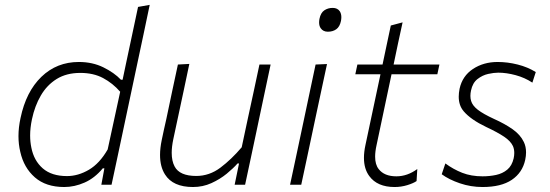

<svg xmlns="http://www.w3.org/2000/svg" viewBox="-20 -760 2263 790"><path d="M244.5 9.5Q169 9.5 123.5 -30.2Q78 -70 63.5 -135Q56 -166 56 -200Q56 -236 64.5 -274.5Q87 -382.5 150.2 -443.8Q213.5 -505 304.5 -505Q360.5 -505 405.2 -483Q450 -461 477.5 -432H484.5L497.5 -494Q511 -556 523.5 -616Q536 -676 548 -731.5L596 -740Q583 -679 570.5 -618.5Q557.5 -558 544 -494L486 -220.5Q472.5 -158.5 462 -107.5Q451 -56 439 0H397L409.5 -67.5H403Q369.5 -27 328 -8.8Q286.5 9.5 244.5 9.5ZM255.5 -35.5Q301.5 -35.5 345.8 -61.5Q390 -87.5 423 -145L474.5 -382.5Q444 -417.5 404.2 -438.8Q364.5 -460 310.5 -460Q253.5 -460 213.2 -435Q173 -410 148 -367Q123 -324 111.5 -269.5Q104 -234 104 -202.5Q104 -176.5 109 -152.5Q119.5 -99 156 -67.2Q192.5 -35.5 255.5 -35.5Z M774 9.5Q691.5 9.5 659 -42Q638.5 -74 638.5 -122.5Q638.5 -150.5 645.5 -184Q650 -205.5 654.2 -225Q658.5 -244.5 664.5 -271Q677.5 -334 688.8 -386.5Q700 -439 712 -494.5L759 -497Q747 -441 736 -388Q724.5 -334.5 711.5 -273.5L693 -187Q686.5 -156 686.5 -131Q686.5 -97.5 698.5 -75Q719 -36 787.5 -36Q841.5 -36 887 -70.2Q932.5 -104.5 974.5 -154L1000 -273.5Q1013 -333.5 1024.5 -386.5Q1035.5 -439 1047.5 -494.5H1093.5Q1081.5 -439 1070.5 -386Q1059.5 -333 1046 -270.5L1035.5 -220.5Q1022 -159 1011.5 -107.5Q1000.5 -56 988.5 0H945.5L963.5 -87.5H957.5Q940.5 -68 912.8 -45.2Q885 -22.5 849.8 -6.5Q814.5 9.5 774 9.5Z M1173.5 0Q1185.5 -57 1196.5 -107.5Q1207 -158.5 1220.5 -220.5L1231 -270Q1244.5 -333 1255.5 -386Q1266.5 -439 1278.5 -494.5L1325.5 -496.5Q1313 -439 1302 -387Q1291 -334.5 1277 -270L1266.5 -220.5Q1253.5 -159 1242.5 -107.5Q1231.5 -56 1219.5 0ZM1329 -629.5Q1309.5 -629.5 1299.5 -644Q1293 -653.5 1293 -667.5Q1293 -674.5 1294.5 -682.5Q1299.5 -707.5 1314.5 -717.5Q1329.5 -727.5 1349 -727.5Q1369 -727.5 1378.5 -713Q1384.5 -703 1384.5 -689.5Q1384.5 -682.5 1383 -674Q1378 -650 1363.8 -639.8Q1349.5 -629.5 1329 -629.5Z M1603.5 9.5Q1532.5 9.5 1499.5 -35.5Q1477.5 -65 1477.5 -110.5Q1477.5 -134.5 1483.5 -162.5Q1502 -250.5 1518 -325Q1534 -399.5 1545.5 -454.5H1442L1450.5 -494.5H1554Q1563 -537 1571 -575Q1579 -613 1588 -655L1636.5 -668L1617.5 -580.5Q1609.5 -542 1599.5 -494.5H1788L1779.5 -454.5H1591L1529.5 -163.5Q1523.5 -136.5 1523.5 -115.5Q1523.5 -83 1538 -64.5Q1561 -34.5 1611 -34.5Q1656 -34.5 1697 -64.5L1694 -15Q1681 -6 1655.8 1.8Q1630.5 9.5 1603.5 9.5Z M1965.5 9.5Q1917 9.5 1872.2 -5.8Q1827.5 -21 1797.5 -43L1812.5 -87.5Q1845 -63.5 1881.8 -49Q1918.5 -34.5 1965.5 -34.5Q1994.5 -34.5 2021.2 -40.2Q2048 -46 2067.2 -62Q2086.5 -78 2093.5 -108.5Q2096 -120.5 2096 -130.5Q2096 -146.5 2090.5 -159Q2081 -179.5 2054.2 -197.5Q2027.5 -215.5 1980.5 -237.5Q1917.5 -267.5 1888 -302Q1867.5 -326 1867.5 -362Q1867.5 -377.5 1871 -395Q1882.5 -447.5 1926 -476.2Q1969.5 -505 2027.5 -505Q2068.5 -505 2110 -494.5Q2151.5 -484 2184.5 -463.5L2170.5 -420Q2139.5 -440.5 2101.5 -450.8Q2063.5 -461 2030 -461Q2012 -461 1988.5 -455.8Q1965 -450.5 1944.8 -434.8Q1924.5 -419 1918 -387.5Q1915.5 -376 1915.5 -365.5Q1915.5 -354 1918.5 -344.5Q1924 -325.5 1946.2 -308.2Q1968.5 -291 2013 -270.5Q2056.5 -251 2088.8 -228.5Q2121 -206 2135.5 -175.5Q2144.5 -156.5 2144.5 -133Q2144.5 -118.5 2141 -102Q2129.5 -49.5 2085.8 -20Q2042 9.5 1965.5 9.5Z"/></svg>

Font: Heraclito ExtraLight
Style: Italic
Weight: 200
Italic angle: -12°
Designer: Kostas Bartsokas (font) & Cristiano Sobral (main changes)
Foundry: Kostas Bartsokas (font) & Cristiano Sobral (main changes)
Version: Version 1.00;July 8, 2020;FontCreator 13.0.0.2655 64-bit